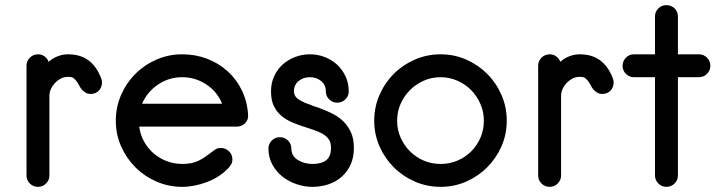

<svg xmlns="http://www.w3.org/2000/svg" viewBox="-20 -711 2800 746"><path d="M169 -471Q185 -485 204.5 -492.5Q224 -500 244 -500Q293 -500 324.5 -476Q356 -452 373 -407Q377 -397 376 -386Q375 -375 369.5 -366Q364 -357 354.5 -351.5Q345 -346 332 -346Q321 -346 312.5 -351Q304 -356 298 -363Q293 -369 289.5 -375.5Q286 -382 282 -389Q275 -400 266.5 -407Q258 -414 238 -412Q225 -411 213 -404Q201 -397 192 -387Q183 -377 177.5 -364.5Q172 -352 172 -339V-29Q172 -11 159 2Q146 15 128 15Q109 15 96 2Q83 -11 83 -29V-456Q83 -474 96 -487Q109 -500 128 -500Q142 -500 153 -492Q164 -484 169 -471Z M900 -219H521Q525 -188 539.5 -161.5Q554 -135 576.5 -115.5Q599 -96 627.5 -85Q656 -74 688 -74Q707 -74 722.5 -77Q738 -80 751.5 -86.5Q765 -93 778.5 -102.5Q792 -112 808 -124Q814 -129 820.5 -132.5Q827 -136 838 -136Q857 -136 870 -123Q883 -110 883 -92Q883 -81 879 -74Q875 -67 870 -61Q854 -43 832.5 -28.5Q811 -14 786.5 -4.5Q762 5 736.5 10Q711 15 688 15Q635 15 588 -5.5Q541 -26 506 -61Q471 -96 450.5 -142.5Q430 -189 430 -242Q430 -295 450.5 -342Q471 -389 506 -424Q541 -459 588 -479.5Q635 -500 688 -500Q739 -500 784 -483Q829 -466 864 -434.5Q899 -403 920 -359.5Q941 -316 944 -264Q945 -244 931.5 -231.5Q918 -219 900 -219ZM688 -411Q636 -411 594 -382.5Q552 -354 532 -308H843Q824 -355 781.5 -383Q739 -411 688 -411Z M1194 15Q1164 15 1133.5 5Q1103 -5 1078.5 -24Q1054 -43 1038.5 -71Q1023 -99 1023 -134Q1023 -152 1036 -165Q1049 -178 1067 -178Q1086 -178 1099 -165Q1112 -152 1112 -134Q1112 -105 1137 -89.5Q1162 -74 1194 -74Q1229 -74 1247.5 -88.5Q1266 -103 1266 -136Q1266 -156 1258.5 -168Q1251 -180 1237 -189Q1229 -194 1220.5 -197.5Q1212 -201 1202 -205Q1192 -209 1181.5 -212Q1171 -215 1160 -219Q1138 -226 1115.5 -235.5Q1093 -245 1074.5 -260Q1056 -275 1044.5 -298Q1033 -321 1033 -356Q1033 -388 1045 -414.5Q1057 -441 1078 -460Q1099 -479 1126.5 -489.5Q1154 -500 1184 -500Q1214 -500 1241.5 -489.5Q1269 -479 1289.5 -460Q1310 -441 1322.5 -414.5Q1335 -388 1335 -356Q1335 -338 1322 -325Q1309 -312 1290 -312Q1272 -312 1259 -325Q1246 -338 1246 -356Q1246 -381 1228 -396Q1210 -411 1184 -411Q1158 -411 1140 -396Q1122 -381 1122 -356Q1122 -333 1150 -319Q1166 -310 1186 -304Q1196 -299 1207 -296Q1218 -293 1229 -288Q1251 -280 1273.5 -268.5Q1296 -257 1314 -239.5Q1332 -222 1343.5 -197Q1355 -172 1355 -136Q1355 -100 1342.5 -72Q1330 -44 1308 -24.5Q1286 -5 1256.5 5Q1227 15 1194 15Z M1692 15Q1639 15 1592 -5.5Q1545 -26 1510 -61Q1475 -96 1454.5 -142.5Q1434 -189 1434 -242Q1434 -295 1454.5 -342Q1475 -389 1510 -424Q1545 -459 1592 -479.5Q1639 -500 1692 -500Q1745 -500 1791.5 -479.5Q1838 -459 1873 -424Q1908 -389 1928.5 -342Q1949 -295 1949 -242Q1949 -189 1928.5 -142.5Q1908 -96 1873 -61Q1838 -26 1791.5 -5.5Q1745 15 1692 15ZM1692 -411Q1657 -411 1626.5 -397.5Q1596 -384 1573 -361Q1550 -338 1536.5 -307.5Q1523 -277 1523 -242Q1523 -207 1536.5 -176.5Q1550 -146 1573 -123Q1596 -100 1626.5 -87Q1657 -74 1692 -74Q1727 -74 1757.5 -87Q1788 -100 1811 -123Q1834 -146 1847 -176.5Q1860 -207 1860 -242Q1860 -277 1846.5 -307.5Q1833 -338 1810.5 -361Q1788 -384 1757 -397.5Q1726 -411 1692 -411Z M2157 -471Q2173 -485 2192.5 -492.5Q2212 -500 2232 -500Q2281 -500 2312.5 -476Q2344 -452 2361 -407Q2365 -397 2364 -386Q2363 -375 2357.5 -366Q2352 -357 2342.5 -351.5Q2333 -346 2320 -346Q2309 -346 2300.5 -351Q2292 -356 2286 -363Q2281 -369 2277.5 -375.5Q2274 -382 2270 -389Q2263 -400 2254.5 -407Q2246 -414 2226 -412Q2213 -411 2201 -404Q2189 -397 2180 -387Q2171 -377 2165.5 -364.5Q2160 -352 2160 -339V-29Q2160 -11 2147 2Q2134 15 2116 15Q2097 15 2084 2Q2071 -11 2071 -29V-456Q2071 -474 2084 -487Q2097 -500 2116 -500Q2130 -500 2141 -492Q2152 -484 2157 -471Z M2695 -411H2614V-29Q2614 -11 2601 2Q2588 15 2569 15Q2551 15 2538 2Q2525 -11 2525 -29V-411H2443Q2425 -411 2412 -424Q2399 -437 2399 -455Q2399 -474 2412 -487Q2425 -500 2443 -500H2525V-647Q2525 -666 2538 -678.5Q2551 -691 2569 -691Q2588 -691 2601 -678.5Q2614 -666 2614 -647V-500H2695Q2714 -500 2727 -487Q2740 -474 2740 -455Q2740 -437 2727 -424Q2714 -411 2695 -411Z"/></svg>

Font: Hanken
Style: Book
Weight: 400
Designer: Alfredo Marco Pradil
Foundry: Hanken Design Co.
Version: Version 2.06 2014